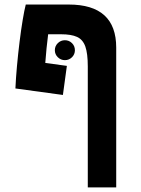

<svg xmlns="http://www.w3.org/2000/svg" viewBox="-20 -606 626 851"><path d="M369.1 224.6V-311.5Q369.1 -369.1 358.2 -399.9Q347.2 -430.7 321.5 -442.4Q295.9 -454.1 251 -454.1H193.4Q189.5 -423.8 186.3 -391.8Q183.1 -359.9 180.7 -327.1L276.4 -314L258.8 -185.1L48.3 -213.9Q50.3 -258.8 55.2 -313Q60.1 -367.2 66.7 -420.4Q73.2 -473.6 80.6 -517.6Q87.9 -561.5 94.2 -585.9H284.7Q495.1 -585.9 495.1 -395V224.6ZM267.6 -339.4Q249.5 -339.4 236.3 -352.3Q223.1 -365.2 223.1 -383.3Q223.1 -401.9 236.3 -414.8Q249.5 -427.7 267.6 -427.7Q286.1 -427.7 299.1 -414.8Q312 -401.9 312 -383.3Q312 -365.2 299.1 -352.3Q286.1 -339.4 267.6 -339.4Z"/></svg>

Font: Cascadia Mono
Style: Bold
Weight: 700
Monospace: yes
Designer: Aaron Bell
Foundry: Saja Typeworks
Version: Version 2404.023; ttfautohint (v1.8.4)